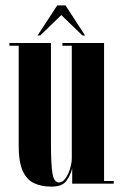

<svg xmlns="http://www.w3.org/2000/svg" viewBox="-20 -683 455 714"><path d="M171.5 11Q133.5 11 106.2 -2Q79 -15 64.2 -48Q49.5 -81 49.5 -141.5V-513H15V-523H169.5V-153.5Q169.5 -70 175.2 -37.2Q181 -4.5 199 -4.5Q213 -4.5 223.8 -20Q234.5 -35.5 240.8 -56.8Q247 -78 247 -94.5V-513H212V-523H367V-10H403V0H248.5V-57Q243 -33.5 227.5 -11.2Q212 11 171.5 11ZM119.5 -551 193 -663H223.5L296.5 -551H286.5L208 -627L129.5 -551Z"/></svg>

Font: Imbue 100pt
Style: Bold
Weight: 700
Designer: Tyler Finck
Foundry: Etcetera Type Company
Version: Version 1.102; ttfautohint (v1.8.3)